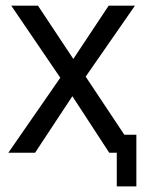

<svg xmlns="http://www.w3.org/2000/svg" viewBox="-20 -544 526 684"><path d="M422.9 -64H465.8V120.1H396V0H369.1L237.8 -201.2L105 0H9.8L194.8 -267.1L20 -523.9H115.2L241.2 -334L367.2 -523.9H460.9L285.2 -271Z"/></svg>

Font: Miedinger*
Style: Book
Weight: 400
Version: Version 001.000